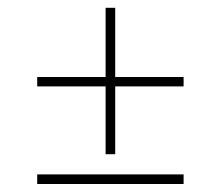

<svg xmlns="http://www.w3.org/2000/svg" viewBox="-20 -460 552 480"><path d="M244 -440.5H268V-74.5H244ZM73 -267.5H439V-244H73ZM73 -24H439V0H73Z"/></svg>

Font: Newsreader 16pt 16pt ExtraLight
Style: Regular
Weight: 250
Version: Version 1.003